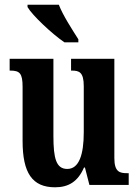

<svg xmlns="http://www.w3.org/2000/svg" viewBox="-20 -786 589 816"><path d="M254 -606H313V-619C289 -657 247 -721 230 -766H97V-756C117 -721 201 -642 254 -606ZM214 10C271 10 311 -14 337 -74H341L360 0H527V-50H520C489 -50 466 -55 466 -114V-536H282V-486H285C316 -486 336 -480 336 -420V-224C336 -129 316 -68 266 -68C219 -68 207 -112 207 -208V-536H21V-486H24C64 -486 76 -474 76 -417V-187C76 -51 117 10 214 10Z"/></svg>

Font: Noto Serif Lao ExtraCondensed
Style: Bold
Weight: 700
Width: 2
Designer: Monotype Design Team
Foundry: Monotype Imaging Inc.
Version: Version 2.003